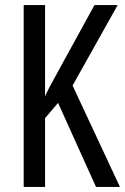

<svg xmlns="http://www.w3.org/2000/svg" viewBox="-20 -734 491 754"><path d="M451 0H357L208 -330L157 -270V0H73V-714H157V-356Q168 -382 211 -459L351 -714H442L265 -398Z"/></svg>

Font: Noto Sans Hebrew ExtraCondensed
Style: Regular
Weight: 400
Width: 2
Designer: Monotype Design Team
Foundry: Monotype Imaging Inc.
Version: Version 2.004; ttfautohint (v1.8.4.7-5d5b)